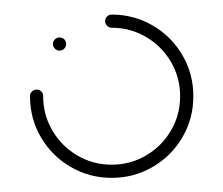

<svg xmlns="http://www.w3.org/2000/svg" viewBox="-20 -539 314 270"><path d="M54.4 -477Q54.4 -481.1 57.2 -483.7Q60 -486.3 63.7 -486.3Q67.8 -486.3 70.4 -483.7Q73 -481.1 73 -477Q73 -473.3 70.4 -470.6Q67.8 -467.8 63.7 -467.8Q60 -467.8 57.2 -470.6Q54.4 -473.3 54.4 -477ZM127.8 -509.3Q127.8 -513.3 130.6 -515.9Q133.3 -518.5 137 -518.5Q168.5 -518.5 194.8 -503.1Q221.1 -487.8 236.5 -461.5Q251.9 -435.2 251.9 -403.7Q251.9 -372.2 236.5 -345.9Q221.1 -319.6 194.8 -304.3Q168.5 -288.9 137 -288.9Q105.6 -288.9 79.3 -304.3Q53 -319.6 37.6 -345.9Q22.2 -372.2 22.2 -403.7Q22.2 -407.8 25 -410.4Q27.8 -413 31.5 -413Q35.6 -413 38.1 -410.4Q40.7 -407.8 40.7 -403.7Q40.7 -377.4 53.7 -355.4Q66.7 -333.3 88.7 -320.4Q110.7 -307.4 137 -307.4Q163.3 -307.4 185.4 -320.4Q207.4 -333.3 220.4 -355.4Q233.3 -377.4 233.3 -403.7Q233.3 -430 220.4 -452Q207.4 -474.1 185.4 -487Q163.3 -500 137 -500Q133.3 -500 130.6 -502.8Q127.8 -505.6 127.8 -509.3Z"/></svg>

Font: 26F Galaxy Sans Hairline
Style: Regular
Weight: 50
Designer: C₂₉H₂₅N₃O₅
Version: Version 1.100